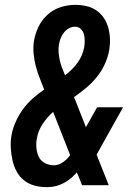

<svg xmlns="http://www.w3.org/2000/svg" viewBox="-20 -763 540 791"><path d="M172 8Q146 8 122 1.5Q98 -5 79 -20Q60 -35 48.5 -56.5Q37 -78 31.5 -102.5Q26 -127 24.5 -152.5Q23 -178 27 -204Q32 -232 44 -259.5Q56 -287 73.5 -311.5Q91 -336 114 -356.5Q137 -377 162 -394Q153 -418 143.5 -441.5Q134 -465 127.5 -490Q121 -515 118.5 -541.5Q116 -568 120 -595Q125 -624 138.5 -652.5Q152 -681 176 -702.5Q200 -724 230 -733.5Q260 -743 289 -743Q313 -743 335.5 -738Q358 -733 376.5 -720.5Q395 -708 407.5 -689.5Q420 -671 426 -649Q432 -627 433 -604Q434 -581 430 -557Q425 -528 412 -499.5Q399 -471 379.5 -446.5Q360 -422 335.5 -401.5Q311 -381 285 -363Q286 -360 287 -357Q288 -354 290 -351L334 -239L380 -321H487L397 -160Q393 -152 388 -143.5Q383 -135 378 -126L428 0H318L303 -38L296 -53Q278 -30 251.5 -14Q225 2 198 6L191 7ZM248 -453Q263 -464 276 -477Q289 -490 299.5 -504.5Q310 -519 317 -535.5Q324 -552 327 -569Q329 -583 329 -596.5Q329 -610 325.5 -622.5Q322 -635 312.5 -644Q303 -653 289 -653Q276 -653 264 -646.5Q252 -640 243.5 -629Q235 -618 230 -605.5Q225 -593 223 -580Q220 -563 221.5 -546Q223 -529 226.5 -513.5Q230 -498 236 -482.5Q242 -467 248 -453ZM202 -82Q221 -82 239 -94.5Q257 -107 269 -124L199 -302Q174 -280 155.5 -252Q137 -224 132 -193Q128 -173 130 -153Q132 -133 140 -116.5Q148 -100 165 -91Q182 -82 202 -82Z"/></svg>

Font: Iosevka Term Curly Oblique
Style: Bold
Weight: 700
Italic angle: -9°
Designer: Belleve Invis
Foundry: Belleve Invis
Version: Version 32.3.0